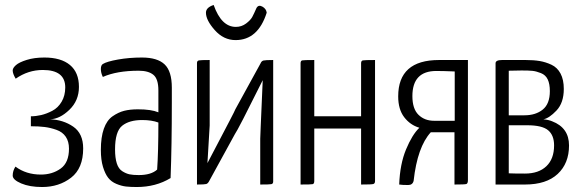

<svg xmlns="http://www.w3.org/2000/svg" viewBox="-20 -741 2339 771"><path d="M181 -262Q234 -260 274 -232.5Q314 -205 314 -145Q314 -65 265.5 -27.5Q217 10 149 10Q99 10 65 -4.5Q31 -19 31 -36Q31 -55 42 -72Q85 -40 144 -40Q190 -40 223.5 -64Q257 -88 257 -144Q257 -173 244 -192Q231 -211 207 -219.5Q183 -228 159.5 -231Q136 -234 104 -234V-274Q124 -274 145.5 -279Q167 -284 190 -296Q213 -308 227.5 -332.5Q242 -357 242 -390Q242 -460 152 -460Q93 -460 43 -425Q31 -445 31 -458Q31 -468 44 -479.5Q57 -491 87.5 -500.5Q118 -510 158 -510Q225 -510 261 -480Q297 -450 297 -392Q297 -337 258.5 -300Q220 -263 181 -262Z M385 -464Q385 -479 393 -484Q409 -494 454 -502Q499 -510 550 -510Q612 -510 641 -482.5Q670 -455 670 -389V-329Q670 -156 665 -26Q606 10 529 10Q504 10 486 8Q468 6 447.5 -2.5Q427 -11 414.5 -27Q402 -43 393.5 -71Q385 -99 385 -139Q385 -190 397 -224Q409 -258 432 -274Q455 -290 478.5 -296Q502 -302 534 -302Q587 -302 616 -290V-378Q616 -424 596 -440.5Q576 -457 537 -457Q449 -457 393 -432Q385 -448 385 -464ZM616 -249Q589 -259 551 -259Q499 -259 470.5 -236Q442 -213 442 -141Q442 -107 449 -85Q456 -63 471 -53.5Q486 -44 500 -41Q514 -38 537 -38Q587 -38 611 -60Q616 -130 616 -249Z M838 -721Q869 -633 927 -633Q950 -633 968 -646.5Q986 -660 993 -673Q1000 -686 1010 -709Q1018 -723 1033.5 -714.5Q1049 -706 1051 -690Q1016 -580 926 -580Q878 -580 842.5 -620Q807 -660 807 -690Q807 -711 838 -721ZM1026 -486Q1030 -496 1038 -498Q1046 -500 1077 -500V-12Q1077 -3 1069.5 -1.5Q1062 0 1025 0V-184Q1025 -189 1027 -235Q1029 -281 1031.5 -338.5Q1034 -396 1035 -419Q935 -218 923 -202L820 -14Q815 -4 808 -2Q801 0 771 0V-488Q771 -497 779 -498.5Q787 -500 822 -500V-237Q822 -230 813 -86Q822 -103 850.5 -157.5Q879 -212 901.5 -255Q924 -298 925 -302Z M1486 -14Q1486 -4 1479 -2Q1472 0 1430 0V-225H1242V-14Q1242 -3 1235.5 -1.5Q1229 0 1187 0V-487Q1187 -497 1193.5 -498.5Q1200 -500 1242 -500V-274H1430V-487Q1430 -497 1437 -498.5Q1444 -500 1486 -500Z M1641 -15Q1637 2 1619 2Q1595 2 1583 0Q1586 -82 1610.5 -141Q1635 -200 1664 -228Q1627 -239 1603 -270.5Q1579 -302 1579 -354Q1579 -500 1743 -500H1859V-18Q1859 -4 1852.5 -2Q1846 0 1805 0V-210H1710Q1656 -151 1641 -15ZM1636 -355Q1636 -304 1660.5 -280Q1685 -256 1723 -256H1806V-454Q1805 -454 1793.5 -454.5Q1782 -455 1764.5 -455.5Q1747 -456 1732 -456Q1636 -456 1636 -355Z M1970 -487Q1970 -500 1996 -500H2091Q2123 -500 2147 -496Q2171 -492 2194.5 -481Q2218 -470 2231 -445.5Q2244 -421 2244 -384Q2244 -328 2214.5 -297Q2185 -266 2162 -262Q2183 -260 2197 -254Q2265 -228 2265 -157Q2265 -85 2219.5 -42.5Q2174 0 2088 0H1970ZM2023 -278H2086Q2131 -278 2159.5 -301Q2188 -324 2188 -375Q2188 -404 2179.5 -422Q2171 -440 2152 -447.5Q2133 -455 2118 -456.5Q2103 -458 2075 -458L2023 -457ZM2023 -45Q2043 -44 2088 -44Q2143 -44 2174 -73.5Q2205 -103 2205 -157Q2205 -198 2181 -218Q2157 -238 2097 -238H2023Z"/></svg>

Font: Yanone Kaffeesatz Light
Style: Regular
Weight: 300
Designer: Yanone (Cyrillic: Daniel Pouzeot)
Foundry: Yanone
Version: Version 1.003;PS 001.003;hotconv 1.0.88;makeotf.lib2.5.64775